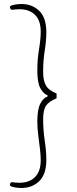

<svg xmlns="http://www.w3.org/2000/svg" viewBox="-20 -766 382 957"><path d="M87 171Q68 171 51.5 167.5Q35 164 32 161Q30 159 29.5 155Q29 151 31.5 147Q34 143 39 142Q47 143 58 144Q69 145 77 145Q126 145 154.5 116.5Q183 88 183 32Q183 8 179 -25Q175 -58 170.5 -93.5Q166 -129 166 -162Q166 -219 180.5 -248.5Q195 -278 217 -285V-291Q197 -298 181.5 -325.5Q166 -353 166 -416Q166 -469 174.5 -520.5Q183 -572 183 -608Q183 -664 154.5 -692Q126 -720 77 -720Q69 -720 58 -719Q47 -718 39 -717Q34 -719 31.5 -723Q29 -727 29.5 -731Q30 -735 32 -736Q35 -739 51.5 -742.5Q68 -746 87 -746Q140 -746 175.5 -712Q211 -678 211 -604Q211 -564 203 -514Q195 -464 195 -408Q195 -365 208.5 -340.5Q222 -316 262 -300V-276Q225 -261 210 -240Q195 -219 195 -172Q195 -119 203 -65Q211 -11 211 30Q211 103 175.5 137Q140 171 87 171Z"/></svg>

Font: Arima Thin
Style: Regular
Weight: 100
Designer: Joana Correia and Natanael Gama
Foundry: NDISCOVER
Version: Version 1.101;gftools[0.9.23]